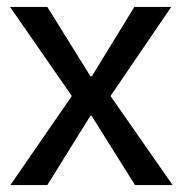

<svg xmlns="http://www.w3.org/2000/svg" viewBox="-20 -536 528 556"><path d="M10 0 188 -258 9 -516H117L242 -315H246L369 -516H476L300 -258L480 0H371L245 -201H242L117 0Z"/></svg>

Font: Bricolage Grotesque 96pt
Style: Regular
Weight: 400
Version: Version 1.001;gftools[0.9.33.dev8+g029e19f]